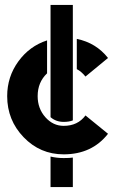

<svg xmlns="http://www.w3.org/2000/svg" viewBox="-20 -650 467 775"><path d="M170 -354Q132 -318 132 -262Q132 -212 163 -177Q194 -142 237 -142Q294 -142 325 -184L416 -110Q351 -27 237 -27Q142 -27 75.5 -96Q9 -165 9 -262Q9 -340 54 -402Q99 -464 170 -487ZM290 -493Q368 -477 416 -416L325 -341Q309 -361 290 -371ZM274 -164Q259 -158 237 -158Q206 -158 184 -177V-630H274ZM184 -18Q210 -12 237 -12Q262 -12 274 -14V105H184Z"/></svg>

Font: BroshK
Style: Medium
Weight: 500
Designer: gluk
Foundry: gluk
Version: Version 0.60